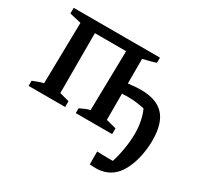

<svg xmlns="http://www.w3.org/2000/svg" viewBox="-148 -658 1062 1033"><g transform="rotate(30 383.0 -141.0)"><path d="M29 0V-32Q44 -38 59 -43.5Q74 -49 94 -54L101 -433L29 -450V-485H565V-453Q548 -447 527 -441.5Q506 -436 485 -431V-278Q529 -284 564 -284Q660 -284 706.5 -234.5Q753 -185 753 -79Q753 -35 744.5 11Q736 57 719 94Q672 203 562 203Q553 203 543.5 202.5Q534 202 525 201V121Q560 123 596 123Q609 123 623 123Q636 84 644.5 33Q653 -18 653 -62Q653 -104 645.5 -140Q638 -176 625 -204Q603 -209 578.5 -212.5Q554 -216 525 -216Q506 -216 485 -215V-52L548 -36V0H322V-30Q336 -36 350 -43Q364 -50 383 -54L390 -424H196V-52L256 -36V0Z"/></g></svg>

Font: Piazzolla Medium
Style: Regular
Weight: 500
Designer: Juan Pablo del Peral
Foundry: Huerta Tipografica
Version: Version 1.330